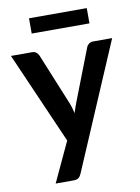

<svg xmlns="http://www.w3.org/2000/svg" viewBox="-93 -749 715 979"><g transform="rotate(-10 264.0 -259.0)"><path d="M527 -513 247.5 141Q242 154 233.2 160.8Q224.5 167.5 206.5 167.5H114.5L210.5 -38.5L3 -513H111.5Q126 -513 134.2 -506Q142.5 -499 146.5 -490L255.5 -224Q261 -210.5 264.8 -197Q268.5 -183.5 272 -169.5Q276.5 -183.5 281 -197.2Q285.5 -211 291 -224.5L394 -490Q398 -500 407.2 -506.5Q416.5 -513 428 -513ZM127 -686H426V-607H127Z"/></g></svg>

Font: Lato 2
Style: Bold
Weight: 700
Designer: Lukasz Dziedzic with Adam Twardoch and Botio Nikoltchev
Foundry: tyPoland Lukasz Dziedzic
Version: Version 2.015; 2015-08-06; http://www.latofonts.com/